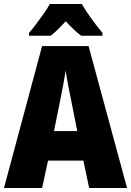

<svg xmlns="http://www.w3.org/2000/svg" viewBox="-20 -947 660 967"><path d="M429 0 400 -138H222L192 0H0L192 -715H426L620 0ZM340 -434Q332 -471 323.5 -515.5Q315 -560 311 -592Q306 -561 298 -517.5Q290 -474 282 -436L252 -287H369ZM392 -927Q411 -894 439 -855Q467 -816 496 -781V-767H389Q371 -780 352 -798Q333 -816 311 -840Q288 -815 269.5 -797Q251 -779 235 -767H126V-781Q141 -798 161.5 -825Q182 -852 201.5 -880Q221 -908 231 -927Z"/></svg>

Font: Noto Sans Myanmar UI Condensed Black
Style: Regular
Weight: 900
Width: 3
Designer: Monotype Design Team
Foundry: Monotype Imaging Inc.
Version: Version 2.103; ttfautohint (v1.8.4.7-5d5b)